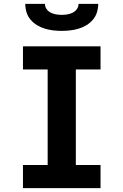

<svg xmlns="http://www.w3.org/2000/svg" viewBox="-20 -975 640 995"><path d="M99 0V-120H227V-615H99V-735H501V-615H373V-120H501V0ZM300 -815Q278 -815 256 -817.5Q234 -820 212.5 -826.5Q191 -833 172 -844.5Q153 -856 138.5 -873Q124 -890 117.5 -911.5Q111 -933 111 -955H213Q213 -940 221.5 -928Q230 -916 243 -909.5Q256 -903 270.5 -900.5Q285 -898 300 -898Q315 -898 329.5 -900.5Q344 -903 357 -909.5Q370 -916 378.5 -928Q387 -940 387 -955H489Q489 -933 482.5 -911.5Q476 -890 461.5 -873Q447 -856 428 -844.5Q409 -833 387.5 -826.5Q366 -820 344 -817.5Q322 -815 300 -815Z"/></svg>

Font: Iosevka SS04 Heavy Extended
Style: Regular
Weight: 900
Width: 7
Monospace: yes
Designer: Belleve Invis
Foundry: Belleve Invis
Version: Version 19.0.0; ttfautohint (v1.8.4)